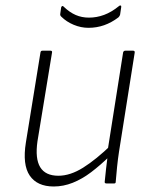

<svg xmlns="http://www.w3.org/2000/svg" viewBox="-20 -666 544 697"><path d="M175 11Q115 11 88 -28.5Q61 -68 74 -149L127 -476Q128 -482 134 -482H163Q170 -482 169 -476L116 -153Q107 -90 126 -59Q145 -28 192 -28Q235 -28 282 -57.5Q329 -87 385 -141L379 -100Q344 -66 311 -41Q278 -16 244 -2.5Q210 11 175 11ZM367 0Q360 0 360 -5Q362 -29 365 -53Q368 -77 371 -102V-121L427 -476Q429 -482 435 -482H463Q470 -482 469 -475L412 -115Q408 -89 405 -60Q402 -31 400 -5Q400 0 394 0ZM301 -565Q274 -565 247.5 -576Q221 -587 202 -606Q200 -608 199 -610.5Q198 -613 199 -618L202 -639Q203 -643 206 -644Q209 -645 212 -641Q233 -621 255 -611.5Q277 -602 303 -602Q331 -602 358 -612Q385 -622 412 -644Q415 -647 418 -646Q421 -645 420 -640L416 -613Q415 -610 414 -608Q413 -606 410 -603Q385 -584 358 -574.5Q331 -565 301 -565Z"/></svg>

Font: Sofia Sans Semi Condensed ExtraLight
Style: Italic
Weight: 250
Italic angle: -9°
Version: Version 4.100